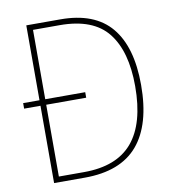

<svg xmlns="http://www.w3.org/2000/svg" viewBox="-80 -785 775 856"><g transform="rotate(-10 307.0 -357.0)"><path d="M250 -714Q405 -714 479.5 -625Q554 -536 554 -364Q554 -184 475.5 -92Q397 0 235 0H96V-350H22V-375H96V-714ZM243 -689H122V-375H303V-350H122V-25H236Q384 -25 455.5 -109.5Q527 -194 527 -363Q527 -521 460.5 -605Q394 -689 243 -689Z"/></g></svg>

Font: Noto Sans Telugu SemiCondensed Thin
Style: Regular
Weight: 100
Width: 4
Designer: Jelle Bosma - Monotype Design Team
Foundry: Monotype Imaging Inc.
Version: Version 2.005; ttfautohint (v1.8.4.7-5d5b)